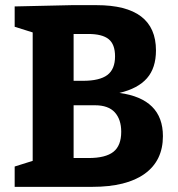

<svg xmlns="http://www.w3.org/2000/svg" viewBox="-20 -726 690 746"><path d="M613 -197Q613 -102 542.5 -51Q472 0 338 0H37V-79L107 -101V-600L37 -622V-701L259 -706H355Q586 -706 586 -530Q586 -462 551 -422Q516 -382 444 -365Q613 -342 613 -197ZM323 -594H266V-412H302Q367 -412 397 -434.5Q427 -457 427 -507Q427 -554 402 -574Q377 -594 323 -594ZM451 -214Q451 -262 426 -289.5Q401 -317 349 -317H266V-112H324Q390 -112 420.5 -136Q451 -160 451 -214Z"/></svg>

Font: Bitter Pro OGT
Style: Bold
Weight: 700
Designer: Sol Matas, and Bitter project Authors
Foundry: Sol Matas
Version: Version 2.110